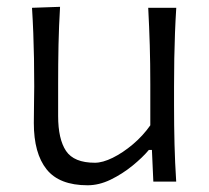

<svg xmlns="http://www.w3.org/2000/svg" viewBox="-20 -540 622 571"><path d="M240.5 11Q274.6 11 309.2 -5.8Q343.8 -22.7 373.7 -47Q403.6 -71.3 422.8 -94.2H431.8L436 0H504Q500.3 -57.6 499 -111.1Q497.6 -164.6 497.6 -228.7V-282.8Q497.6 -327.4 498.3 -366Q499 -404.5 500.4 -441.5Q501.8 -478.4 504.2 -516.8H420.8Q423.8 -459.2 425.4 -405.5Q427 -351.7 427 -289.7V-167.3Q405.2 -136.2 375.3 -110.9Q345.4 -85.7 315.3 -70.8Q285.2 -56 262.2 -56Q200 -56 176.4 -91.1Q152.9 -126.3 152.9 -195V-289.7Q152.9 -351.7 154 -406.9Q155.2 -462.1 158.6 -519.7L75.2 -516.8Q77.6 -478.4 79 -441.5Q80.4 -404.5 81.1 -366Q81.8 -327.4 81.8 -282.8Q81.8 -258.8 81.2 -233.4Q80.6 -208 80.6 -174.2Q80.6 -84 118.5 -36.5Q156.4 11 240.5 11Z"/></svg>

Font: Pinar-VF
Style: Regular
Weight: 300
Designer: Amin Abedi
Version: Version 3.0